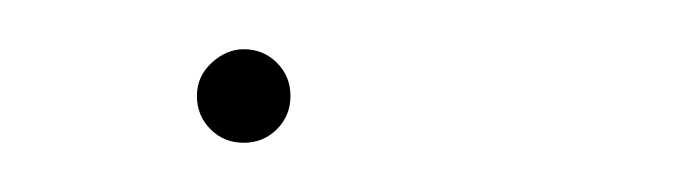

<svg xmlns="http://www.w3.org/2000/svg" viewBox="-20 -55 279 78"><path d="M60 -16Q60 -24 66 -29.5Q72 -35 79 -35Q87 -35 92.5 -29.5Q98 -24 98 -16Q98 -8 92.5 -2.5Q87 3 79 3Q71 3 65.5 -2.5Q60 -8 60 -16Z"/></svg>

Font: Ysabeau Hairline
Style: Italic
Weight: 100
Italic angle: -12°
Designer: Christian Thalmann (Catharsis Fonts)
Version: Version 0.003